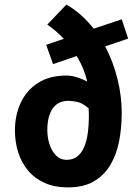

<svg xmlns="http://www.w3.org/2000/svg" viewBox="-20 -801 600 836"><path d="M276 15Q218 15 174.5 -4.5Q131 -24 102.5 -58Q74 -92 59.5 -137Q45 -182 45 -234Q45 -298 69.5 -352Q94 -406 144 -439Q194 -472 269 -472Q292 -472 316.5 -464Q341 -456 360 -446Q354 -472 342.5 -500.5Q331 -529 314 -557L211 -522L181 -606L258 -632Q242 -649 224 -664.5Q206 -680 186 -694L269 -781Q304 -761 333.5 -734.5Q363 -708 388 -676L510 -717L538 -633L438 -599Q473 -532 491.5 -457.5Q510 -383 510 -309Q510 -244 498.5 -185.5Q487 -127 460 -82Q433 -37 388 -11Q343 15 276 15ZM270 -105Q297 -105 315.5 -119Q334 -133 345.5 -158.5Q357 -184 362 -220Q367 -256 367 -299Q367 -307 366.5 -314.5Q366 -322 366 -329Q339 -353 315.5 -357.5Q292 -362 279 -362Q232 -362 209 -328Q186 -294 186 -234Q186 -202 196 -172Q206 -142 224.5 -123.5Q243 -105 270 -105Z"/></svg>

Font: Ubuntu Sans Mono
Style: Regular
Weight: 400
Monospace: yes
Designer: Dalton Maag Ltd
Foundry: Dalton Maag Ltd
Version: Version 1.006